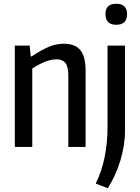

<svg xmlns="http://www.w3.org/2000/svg" viewBox="-20 -783 744 1023"><path d="M599 -651Q542 -651 542 -708Q542 -763 599 -763Q657 -763 657 -708Q657 -651 599 -651ZM490 195Q522 131 537.5 54Q553 -23 553 -111V-540H646V-84Q646 -46 639.5 -6Q633 34 621 73.5Q609 113 592 150.5Q575 188 554 220ZM59 -540H138L144 -482H148Q202 -518 241 -534Q280 -550 320 -550Q380 -550 408 -516Q436 -482 436 -408V0H344V-381Q344 -428 328.5 -447.5Q313 -467 282 -467Q253 -467 220 -454Q187 -441 152 -418V0H59Z"/></svg>

Font: Encode Sans Compressed
Style: Medium
Weight: 500
Designer: Pablo Impallari, Andres Torresi
Foundry: Pablo Impallari, Andres Torresi
Version: Version 1.000; ttfautohint (v1.00) -l 8 -r 50 -G 200 -x 14 -